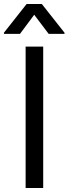

<svg xmlns="http://www.w3.org/2000/svg" viewBox="-50 -940 343 960"><path d="M166 0H78.1V-707H166ZM121.1 -866.2 49.8 -770.5H-30.3V-776.4L83 -919.9H159.2L272.5 -776.4V-770.5H193.4Z"/></svg>

Font: WEMIX Pretendard
Style: Regular
Weight: 400
Designer: Base glyphs from Inter by Rasmus Andersson; Hangeul glyphs from Noto Sans CJK(Source Han Sans) by Jang Soo-young and Kan
Foundry: Kil Hyung-jin
Version: Version 1.000